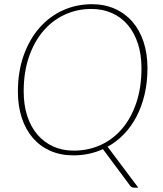

<svg xmlns="http://www.w3.org/2000/svg" viewBox="-20 -731 772 912"><path d="M680.5 -407.5Q680.5 -341 667 -283.2Q653.5 -225.5 628.8 -178Q604 -130.5 569 -94Q534 -57.5 491 -34L637 160.5H617.5Q606 160.5 599.5 153L469 -22.5Q404 7 328 7Q268 7 219.2 -14.5Q170.5 -36 136.2 -75.5Q102 -115 83.5 -171Q65 -227 65 -295.5Q65 -390 92 -466.5Q119 -543 166.2 -597.5Q213.5 -652 277.8 -681.5Q342 -711 416.5 -711Q477 -711 525.8 -689.2Q574.5 -667.5 609 -627.8Q643.5 -588 662 -532Q680.5 -476 680.5 -407.5ZM652 -407Q652 -472 635 -524Q618 -576 587 -612.5Q556 -649 512 -668.8Q468 -688.5 413.5 -688.5Q346 -688.5 287.2 -661.2Q228.5 -634 185.2 -583.2Q142 -532.5 117.2 -460Q92.5 -387.5 92.5 -297Q92.5 -232 109.5 -180Q126.5 -128 157.8 -91.5Q189 -55 232.8 -35.2Q276.5 -15.5 330.5 -15.5Q399.5 -15.5 458.5 -42.5Q517.5 -69.5 560.5 -120.2Q603.5 -171 627.8 -243.5Q652 -316 652 -407Z"/></svg>

Font: Lato Thin
Style: Italic
Weight: 200
Italic angle: -7°
Designer: Lukasz Dziedzic
Foundry: tyPoland Lukasz Dziedzic
Version: Version 2.007; 2014-02-27